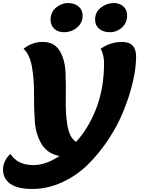

<svg xmlns="http://www.w3.org/2000/svg" viewBox="-90 -1002 951 1264"><path d="M633 -790Q590 -790 563 -812.5Q536 -835 536 -873Q536 -923 575 -952.5Q614 -982 659 -982Q698 -982 722.5 -959.5Q747 -937 747 -899Q747 -852 713 -821Q679 -790 633 -790ZM331 -790Q292 -790 267.5 -812.5Q243 -835 243 -873Q243 -923 279.5 -952.5Q316 -982 357 -982Q400 -982 427 -959.5Q454 -937 454 -899Q454 -852 417.5 -821Q381 -790 331 -790ZM121 242Q27 242 -21.5 208.5Q-70 175 -70 113Q-70 84 -55.5 55.5Q-41 27 -21 12Q26 85 130 85Q210 85 302 25Q222 10 183.5 -54Q145 -118 139 -206Q133 -294 134 -384Q135 -474 121 -558Q107 -642 65 -681Q122 -726 190 -726Q267 -726 302.5 -668Q338 -610 341.5 -522Q345 -434 343 -343Q341 -252 354.5 -173.5Q368 -95 411 -68Q494 -159 544.5 -290.5Q595 -422 595 -587Q595 -640 573 -681Q636 -726 714 -726Q806 -726 806 -630Q806 -555 784.5 -462.5Q763 -370 723.5 -272.5Q684 -175 623 -83Q562 9 488.5 81.5Q415 154 319 198Q223 242 121 242Z"/></svg>

Font: Lemonada
Style: Bold
Weight: 700
Designer: Mohamed Gaber (Arabic), Eduardo Tunni (Latin)
Foundry: Kief Type Foundry
Version: Version 4.004